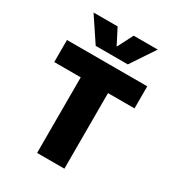

<svg xmlns="http://www.w3.org/2000/svg" viewBox="-223 -1106 1142 1243"><g transform="rotate(30 348.0 -485.0)"><path d="M349 -855 408 -970H588L468 -790H228L108 -970H288L347 -855ZM648 -730V-565H450V0H246V-565H48V-730Z"/></g></svg>

Font: Mplus 1p Black
Style: Regular
Weight: 900
Version: Version 1.061